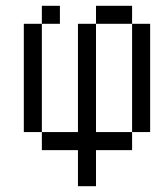

<svg xmlns="http://www.w3.org/2000/svg" viewBox="-20 -520 540 665"><path d="M187.5 -437.5V-500H125V-437.5H62.5Q62.5 -437.5 62.5 -62.5H125V0H250Q250 0 250 125H312.5Q312.5 125 312.5 0H437.5V-62.5H312.5Q312.5 -62.5 312.5 -437.5H250Q250 -437.5 250 -62.5H125Q125 -62.5 125 -437.5ZM437.5 -62.5H500Q500 -62.5 500 -437.5H437.5Q437.5 -437.5 437.5 -62.5ZM312.5 -437.5H437.5V-500H312.5Z"/></svg>

Font: Unifont
Style: Regular
Weight: 500
Version: Version 15.1.04